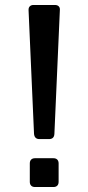

<svg xmlns="http://www.w3.org/2000/svg" viewBox="-20 -753 356 773"><path d="M117 -214 95 -712V-714Q95 -723 100.5 -728Q106 -733 115 -733H201Q211 -733 216.5 -727.5Q222 -722 221 -712L199 -214Q198 -193 177 -193H139Q119 -193 117 -214ZM121 -116H195Q205 -116 210.5 -110.5Q216 -105 216 -95V-21Q216 -11 210.5 -5.5Q205 0 195 0H121Q111 0 105.5 -5.5Q100 -11 100 -21V-95Q100 -105 105.5 -110.5Q111 -116 121 -116Z"/></svg>

Font: Shippori Antique B1
Style: Regular
Weight: 400
Designer: FONTDASU
Foundry: FONTDASU / Google Inc. / but / Adobe
Version: Version 2.001